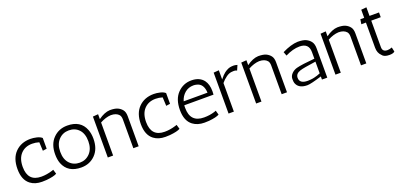

<svg xmlns="http://www.w3.org/2000/svg" viewBox="10 -1402 4601 2204"><g transform="rotate(-20 2310.0 -300.5)"><path d="M391 -433Q350 -446 307 -446Q220 -446 167.5 -390Q115 -334 115 -232Q115 -54 280 -54Q346 -54 416 -76Q430 -80 433 -82L449 -28Q414 -7 322 2Q296 4 267 4Q182 4 127 -38Q50 -96 50 -229Q50 -362 121.5 -433.5Q193 -505 306 -505Q342 -505 382.5 -495.5Q423 -486 445 -466V-335L396 -328Z M532 -128Q514 -176 514 -240Q514 -363 583 -433.5Q652 -504 756 -504Q919 -504 970 -372Q989 -324 989 -260Q989 -137 920 -66.5Q851 4 747 4Q584 4 532 -128ZM579 -247Q579 -155 626.5 -104.5Q674 -54 749 -54Q824 -54 874 -107.5Q924 -161 924 -253Q924 -345 877 -395.5Q830 -446 754.5 -446Q679 -446 629 -392.5Q579 -339 579 -247Z M1135 -445Q1210 -500 1277 -503Q1338 -503 1371 -488Q1404 -473 1425.5 -445.5Q1447 -418 1447 -368V0H1382V-351Q1382 -388 1366 -408Q1334 -445 1268 -445Q1205 -442 1135 -404V0H1070V-500L1135 -505Z M1898 -433Q1857 -446 1814 -446Q1727 -446 1674.5 -390Q1622 -334 1622 -232Q1622 -54 1787 -54Q1853 -54 1923 -76Q1937 -80 1940 -82L1956 -28Q1921 -7 1829 2Q1803 4 1774 4Q1689 4 1634 -38Q1557 -96 1557 -229Q1557 -362 1628.5 -433.5Q1700 -505 1813 -505Q1849 -505 1889.5 -495.5Q1930 -486 1952 -466V-335L1903 -328Z M2099 -230Q2099 -54 2267 -54Q2338 -54 2397 -73Q2412 -78 2418 -81L2433 -28Q2398 -7 2306 2Q2280 4 2251 4Q2167 4 2111 -38Q2034 -95 2034 -228Q2034 -361 2103.5 -432.5Q2173 -504 2272 -504Q2371 -504 2421 -440Q2459 -389 2459 -305Q2459 -285 2457 -263H2100Q2099 -255 2099 -246ZM2276 -442Q2214 -442 2170 -404.5Q2126 -367 2109 -308H2400Q2395 -419 2314 -437Q2296 -442 2276 -442Z M2806 -430Q2790 -439 2772 -439Q2754 -439 2752 -438Q2714 -438 2675.5 -410.5Q2637 -383 2610 -349V0H2545V-500L2610 -505V-393Q2647 -440 2673 -459Q2721 -495 2765 -497Q2771 -498 2787 -498Q2803 -498 2832 -490Z M2947 -445Q3022 -500 3089 -503Q3150 -503 3183 -488Q3216 -473 3237.5 -445.5Q3259 -418 3259 -368V0H3194V-351Q3194 -388 3178 -408Q3146 -445 3080 -445Q3017 -442 2947 -404V0H2882V-500L2947 -505Z M3380 -446Q3489 -500 3571 -503Q3636 -503 3671.5 -486.5Q3707 -470 3729 -440.5Q3751 -411 3751 -358V0H3686V-38Q3549 4 3510 4Q3508 4 3507 4Q3417 4 3384 -51Q3372 -71 3370.5 -90Q3369 -109 3369 -122Q3369 -158 3397 -186.5Q3425 -215 3464 -225Q3530 -242 3686 -255V-336Q3686 -445 3572 -445Q3492 -445 3398 -398ZM3430 -114Q3430 -42 3529 -42Q3608 -42 3686 -76V-219Q3530 -197 3493 -185Q3430 -165 3430 -114Z M3916 -445Q3991 -500 4058 -503Q4119 -503 4152 -488Q4185 -473 4206.5 -445.5Q4228 -418 4228 -368V0H4163V-351Q4163 -388 4147 -408Q4115 -445 4049 -445Q3986 -442 3916 -404V0H3851V-500L3916 -505Z M4577 -18Q4559 0 4512 0Q4446 0 4423 -34Q4384 -71 4384 -134V-442H4328L4337 -500H4384V-599L4449 -605V-500H4565V-442H4449V-118Q4449 -60 4509 -60Q4535 -60 4565 -72Z"/></g></svg>

Font: Antic
Style: Regular
Weight: 400
Version: Version 1.0002